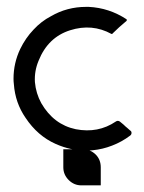

<svg xmlns="http://www.w3.org/2000/svg" viewBox="-20 -441 421 561"><path d="M330.1 -85.9Q334 -83 340.8 -77.1Q347.7 -70.3 351.6 -67.4Q355.5 -64.5 360.4 -59.6Q364.3 -57.6 364.3 -52.7Q364.3 -47.9 360.4 -44.9Q335.9 -26.4 307.6 -15.6Q280.3 -4.9 251 -2Q241.2 -1 230.5 -1Q186.5 -1 142.6 -20.5Q89.8 -43.9 54.7 -96.7Q24.4 -140.6 20.5 -195.3Q19.5 -203.1 19.5 -210.9Q19.5 -256.8 39.1 -297.9Q54.7 -330.1 78.1 -354.5Q100.6 -378.9 128.9 -393.6Q175.8 -420.9 231.4 -420.9Q235.4 -420.9 239.3 -420.9Q298.8 -418 349.6 -384.8Q350.6 -383.8 350.6 -381.8Q350.6 -380.9 349.6 -379.9Q338.9 -371.1 328.1 -361.3Q318.4 -352.5 308.6 -342.8Q308.6 -341.8 307.6 -341.8Q306.6 -341.8 305.7 -341.8Q249 -373 184.6 -352.5Q120.1 -332 92.8 -263.7Q80.1 -233.4 82 -201.2Q85 -168 100.6 -139.6Q136.7 -77.1 201.2 -63.5Q266.6 -50.8 318.4 -85.9Q321.3 -87.9 324.2 -87.9Q327.1 -87.9 330.1 -85.9ZM169.9 47.9Q169.9 26.4 184.6 10.7Q200.2 -4.9 221.7 -4.9Q244.1 -4.9 259.8 10.7Q274.4 25.4 274.4 47.9Q274.4 58.6 274.4 74.2Q274.4 88.9 274.4 100.6Q274.4 100.6 253.9 100.6Q232.4 100.6 221.7 100.6Q200.2 99.6 184.6 84Q169.9 69.3 169.9 47.9ZM270.5 47.9Q270.5 69.3 254.9 85Q240.2 100.6 217.8 100.6Q196.3 100.6 180.7 85Q165 69.3 165 47.9Q165 36.1 165 21.5Q165 5.9 165 -4.9Q165 -4.9 167 -4.9Q170.9 -4.9 186.5 -4.9Q207 -4.9 217.8 -4.9Q240.2 -4.9 254.9 10.7Q270.5 26.4 270.5 47.9Z"/></svg>

Font: Citrica
Style: Regular
Weight: 400
Designer: Mario Otalvaro
Version: Version 1.0